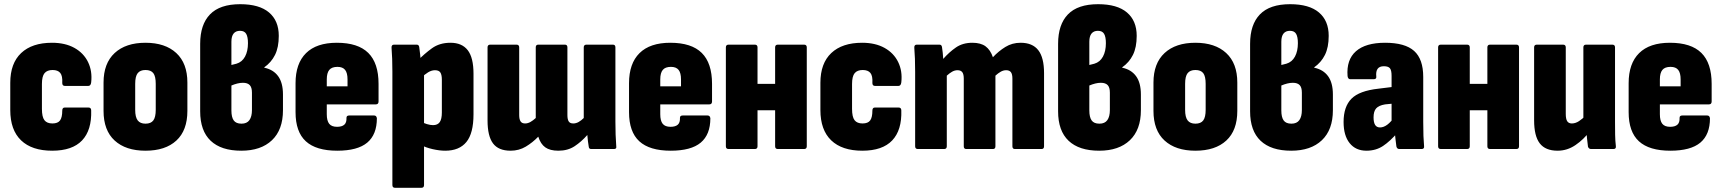

<svg xmlns="http://www.w3.org/2000/svg" viewBox="-20 -711 8216 916"><path d="M229 8Q132 8 80.5 -41.5Q29 -91 29 -186V-316Q29 -409 81 -458Q133 -507 228 -507Q291 -507 335 -482.5Q379 -458 400 -415Q421 -372 415 -318Q413 -301 401 -301H290Q277 -301 277 -315Q279 -349 267.5 -363Q256 -377 231 -377Q205 -377 192.5 -362Q180 -347 180 -310V-192Q180 -153 192 -137.5Q204 -122 230 -122Q256 -122 266.5 -136.5Q277 -151 277 -183Q277 -198 289 -198H402Q415 -198 415 -184Q418 -90 371.5 -41Q325 8 229 8Z M674 8Q580 8 527 -40.5Q474 -89 474 -182V-317Q474 -409 527 -458Q580 -507 674 -507Q768 -507 821 -458Q874 -409 874 -317V-182Q874 -89 821.5 -40.5Q769 8 674 8ZM674 -121Q700 -121 711.5 -136.5Q723 -152 723 -187V-311Q723 -347 711.5 -362Q700 -377 674 -377Q649 -377 637 -362Q625 -347 625 -311V-187Q625 -152 637 -136.5Q649 -121 674 -121Z M1131 8Q1035 8 985 -39.5Q935 -87 935 -180V-502Q935 -594 982 -642.5Q1029 -691 1126 -691Q1217 -691 1263.5 -651.5Q1310 -612 1310 -540Q1310 -485 1292 -449Q1274 -413 1241 -390V-388Q1284 -379 1307 -347.5Q1330 -316 1330 -260V-185Q1330 -92 1277.5 -42Q1225 8 1131 8ZM1132 -121Q1158 -121 1170 -138Q1182 -155 1182 -186V-269Q1182 -294 1171.5 -305Q1161 -316 1139 -316Q1126 -316 1112 -312.5Q1098 -309 1084 -303V-184Q1084 -152 1095 -136.5Q1106 -121 1132 -121ZM1084 -401 1108 -407Q1135 -415 1149 -441Q1163 -467 1163 -505Q1163 -535 1154.5 -549.5Q1146 -564 1125 -564Q1105 -564 1094.5 -551Q1084 -538 1084 -512Z M1589 8Q1488 8 1439 -37Q1390 -82 1390 -176V-314Q1390 -408 1440 -457.5Q1490 -507 1587 -507Q1688 -507 1737 -458.5Q1786 -410 1786 -311V-227Q1786 -213 1773 -213H1539V-166Q1539 -135 1550.5 -120.5Q1562 -106 1588 -106Q1611 -106 1622.5 -116Q1634 -126 1633 -149Q1633 -160 1646 -160H1765Q1776 -160 1778 -147Q1778 -69 1732 -30.5Q1686 8 1589 8ZM1539 -299H1638V-332Q1638 -363 1626.5 -377.5Q1615 -392 1590 -392Q1563 -392 1551 -377.5Q1539 -363 1539 -332Z M2104 8Q2077 8 2044 0.5Q2011 -7 1987 -20L1986 -132Q2000 -124 2016.5 -119Q2033 -114 2046 -114Q2068 -114 2078 -128.5Q2088 -143 2088 -174V-331Q2088 -354 2081 -365Q2074 -376 2055 -376Q2039 -376 2022.5 -366Q2006 -356 1990 -340L1971 -420Q2004 -454 2040.5 -480.5Q2077 -507 2129 -507Q2184 -507 2211.5 -471.5Q2239 -436 2239 -359V-166Q2239 -75 2205 -33.5Q2171 8 2104 8ZM1865 185Q1852 185 1852 172V-369Q1852 -401 1851 -430Q1850 -459 1848 -483Q1847 -498 1860 -498H1968Q1978 -498 1980 -487Q1982 -473 1984.5 -451Q1987 -429 1988 -410L2003 -362V172Q2003 185 1990 185Z M2416 8Q2358 8 2332 -27Q2306 -62 2306 -136V-485Q2306 -498 2319 -498H2444Q2457 -498 2457 -485V-162Q2457 -142 2463.5 -132Q2470 -122 2485 -122Q2498 -122 2510.5 -129Q2523 -136 2536 -148V-485Q2536 -498 2548 -498H2675Q2687 -498 2687 -485V-162Q2687 -142 2693 -132Q2699 -122 2715 -122Q2728 -122 2740.5 -129Q2753 -136 2765 -148V-485Q2765 -498 2778 -498H2904Q2916 -498 2916 -485V-130Q2916 -98 2917 -68.5Q2918 -39 2920 -14Q2923 0 2909 0H2801Q2790 0 2789 -10Q2787 -22 2785 -37Q2783 -52 2782 -67Q2754 -35 2721.5 -13.5Q2689 8 2644 8Q2604 8 2581.5 -8Q2559 -24 2548 -59Q2521 -31 2488.5 -11.5Q2456 8 2416 8Z M3180 8Q3079 8 3030 -37Q2981 -82 2981 -176V-314Q2981 -408 3031 -457.5Q3081 -507 3178 -507Q3279 -507 3328 -458.5Q3377 -410 3377 -311V-227Q3377 -213 3364 -213H3130V-166Q3130 -135 3141.5 -120.5Q3153 -106 3179 -106Q3202 -106 3213.5 -116Q3225 -126 3224 -149Q3224 -160 3237 -160H3356Q3367 -160 3369 -147Q3369 -69 3323 -30.5Q3277 8 3180 8ZM3130 -299H3229V-332Q3229 -363 3217.5 -377.5Q3206 -392 3181 -392Q3154 -392 3142 -377.5Q3130 -363 3130 -332Z M3691 0Q3678 0 3678 -13V-485Q3678 -498 3691 -498H3816Q3829 -498 3829 -485V-13Q3829 0 3816 0ZM3456 0Q3443 0 3443 -13V-485Q3443 -498 3456 -498H3581Q3594 -498 3594 -485V-13Q3594 0 3581 0ZM3575 -185V-311H3701V-185Z M4094 8Q3997 8 3945.5 -41.5Q3894 -91 3894 -186V-316Q3894 -409 3946 -458Q3998 -507 4093 -507Q4156 -507 4200 -482.5Q4244 -458 4265 -415Q4286 -372 4280 -318Q4278 -301 4266 -301H4155Q4142 -301 4142 -315Q4144 -349 4132.5 -363Q4121 -377 4096 -377Q4070 -377 4057.5 -362Q4045 -347 4045 -310V-192Q4045 -153 4057 -137.5Q4069 -122 4095 -122Q4121 -122 4131.5 -136.5Q4142 -151 4142 -183Q4142 -198 4154 -198H4267Q4280 -198 4280 -184Q4283 -90 4236.5 -41Q4190 8 4094 8Z M4359 0Q4346 0 4346 -13V-368Q4346 -401 4345 -430.5Q4344 -460 4342 -483Q4341 -498 4354 -498H4462Q4472 -498 4474 -487Q4476 -476 4477.5 -460.5Q4479 -445 4480 -430Q4508 -462 4540.5 -484.5Q4573 -507 4619 -507Q4659 -507 4682 -490Q4705 -473 4717 -438Q4744 -467 4776.5 -487Q4809 -507 4849 -507Q4906 -507 4933.5 -471.5Q4961 -436 4961 -362V-13Q4961 0 4949 0H4822Q4810 0 4810 -13V-336Q4810 -357 4803 -366.5Q4796 -376 4780 -376Q4767 -376 4754.5 -369Q4742 -362 4729 -350V-13Q4729 0 4717 0H4590Q4578 0 4578 -13V-336Q4578 -357 4571 -366.5Q4564 -376 4548 -376Q4535 -376 4522.5 -369Q4510 -362 4497 -350V-13Q4497 0 4484 0Z M5224 8Q5128 8 5078 -39.5Q5028 -87 5028 -180V-502Q5028 -594 5075 -642.5Q5122 -691 5219 -691Q5310 -691 5356.5 -651.5Q5403 -612 5403 -540Q5403 -485 5385 -449Q5367 -413 5334 -390V-388Q5377 -379 5400 -347.5Q5423 -316 5423 -260V-185Q5423 -92 5370.5 -42Q5318 8 5224 8ZM5225 -121Q5251 -121 5263 -138Q5275 -155 5275 -186V-269Q5275 -294 5264.5 -305Q5254 -316 5232 -316Q5219 -316 5205 -312.5Q5191 -309 5177 -303V-184Q5177 -152 5188 -136.5Q5199 -121 5225 -121ZM5177 -401 5201 -407Q5228 -415 5242 -441Q5256 -467 5256 -505Q5256 -535 5247.5 -549.5Q5239 -564 5218 -564Q5198 -564 5187.5 -551Q5177 -538 5177 -512Z M5683 8Q5589 8 5536 -40.5Q5483 -89 5483 -182V-317Q5483 -409 5536 -458Q5589 -507 5683 -507Q5777 -507 5830 -458Q5883 -409 5883 -317V-182Q5883 -89 5830.5 -40.5Q5778 8 5683 8ZM5683 -121Q5709 -121 5720.5 -136.5Q5732 -152 5732 -187V-311Q5732 -347 5720.5 -362Q5709 -377 5683 -377Q5658 -377 5646 -362Q5634 -347 5634 -311V-187Q5634 -152 5646 -136.5Q5658 -121 5683 -121Z M6140 8Q6044 8 5994 -39.5Q5944 -87 5944 -180V-502Q5944 -594 5991 -642.5Q6038 -691 6135 -691Q6226 -691 6272.5 -651.5Q6319 -612 6319 -540Q6319 -485 6301 -449Q6283 -413 6250 -390V-388Q6293 -379 6316 -347.5Q6339 -316 6339 -260V-185Q6339 -92 6286.5 -42Q6234 8 6140 8ZM6141 -121Q6167 -121 6179 -138Q6191 -155 6191 -186V-269Q6191 -294 6180.5 -305Q6170 -316 6148 -316Q6135 -316 6121 -312.5Q6107 -309 6093 -303V-184Q6093 -152 6104 -136.5Q6115 -121 6141 -121ZM6093 -401 6117 -407Q6144 -415 6158 -441Q6172 -467 6172 -505Q6172 -535 6163.5 -549.5Q6155 -564 6134 -564Q6114 -564 6103.5 -551Q6093 -538 6093 -512Z M6656 0Q6645 0 6642 -12Q6640 -25 6637.5 -48.5Q6635 -72 6633 -93L6619 -122V-349Q6619 -376 6611 -385.5Q6603 -395 6582 -395Q6541 -395 6546 -346Q6548 -333 6533 -333H6422Q6411 -333 6409 -348Q6403 -426 6449 -466.5Q6495 -507 6588 -507Q6683 -507 6726.5 -468Q6770 -429 6770 -344V-130Q6770 -89 6771 -62.5Q6772 -36 6774 -14Q6776 0 6762 0ZM6499 8Q6448 8 6419 -28Q6390 -64 6390 -129Q6390 -202 6427.5 -240Q6465 -278 6557 -288L6630 -297L6629 -217L6588 -213Q6558 -208 6545.5 -194Q6533 -180 6533 -151Q6533 -127 6540.5 -115Q6548 -103 6564 -103Q6581 -103 6598.5 -116Q6616 -129 6637 -158L6649 -80Q6612 -37 6578 -14.5Q6544 8 6499 8Z M7089 0Q7076 0 7076 -13V-485Q7076 -498 7089 -498H7214Q7227 -498 7227 -485V-13Q7227 0 7214 0ZM6854 0Q6841 0 6841 -13V-485Q6841 -498 6854 -498H6979Q6992 -498 6992 -485V-13Q6992 0 6979 0ZM6973 -185V-311H7099V-185Z M7411 8Q7353 8 7326 -27Q7299 -62 7299 -137V-485Q7299 -498 7312 -498H7437Q7450 -498 7450 -485V-168Q7450 -143 7457 -132.5Q7464 -122 7479 -122Q7496 -122 7513 -133Q7530 -144 7546 -161L7564 -84Q7536 -46 7496.5 -19Q7457 8 7411 8ZM7571 0Q7560 0 7556 -11Q7554 -27 7551.5 -50Q7549 -73 7549 -92L7534 -137V-485Q7534 -498 7547 -498H7672Q7685 -498 7685 -485V-130Q7685 -98 7685.5 -68.5Q7686 -39 7689 -14Q7691 0 7677 0Z M7949 8Q7848 8 7799 -37Q7750 -82 7750 -176V-314Q7750 -408 7800 -457.5Q7850 -507 7947 -507Q8048 -507 8097 -458.5Q8146 -410 8146 -311V-227Q8146 -213 8133 -213H7899V-166Q7899 -135 7910.5 -120.5Q7922 -106 7948 -106Q7971 -106 7982.5 -116Q7994 -126 7993 -149Q7993 -160 8006 -160H8125Q8136 -160 8138 -147Q8138 -69 8092 -30.5Q8046 8 7949 8ZM7899 -299H7998V-332Q7998 -363 7986.5 -377.5Q7975 -392 7950 -392Q7923 -392 7911 -377.5Q7899 -363 7899 -332Z"/></svg>

Font: Sofia Sans Condensed Black
Style: Regular
Weight: 900
Designer: Botio Nikoltchev, Ani Petrova
Foundry: lettersoup
Version: Version 4.101